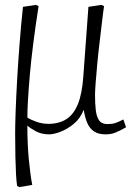

<svg xmlns="http://www.w3.org/2000/svg" viewBox="-20 -536 563 786"><path d="M59 230 50 225Q47 205 45.5 176Q44 147 43 106.5Q42 66 42 9Q42 -24 44 -80Q46 -136 50 -207Q54 -278 60 -355.5Q66 -433 74 -508L127 -516L138 -511Q125 -428 116 -357Q107 -286 102 -228Q97 -170 94.5 -126.5Q92 -83 92 -55Q105 -46 129 -37.5Q153 -29 178 -29Q222 -29 252 -48.5Q282 -68 299 -110Q316 -152 321 -222L342 -508L395 -516L406 -511Q402 -485 397.5 -445.5Q393 -406 387.5 -361Q382 -316 378 -272.5Q374 -229 371.5 -196Q369 -163 369 -148Q369 -113 372 -86Q375 -59 385.5 -43.5Q396 -28 420 -28Q439 -28 452.5 -32.5Q466 -37 485 -47L496 -15Q484 -8 473 -2.5Q462 3 452 7Q442 11 432 12.5Q422 14 412 14Q383 14 365 2Q347 -10 337.5 -32Q328 -54 323 -85H322Q308 -50 281.5 -28.5Q255 -7 227.5 3.5Q200 14 181 14Q150 14 127 1.5Q104 -11 93 -21H92Q92 16 93.5 51Q95 86 98 117Q101 148 104.5 174.5Q108 201 112 221Z"/></svg>

Font: Literata ExtraLight
Style: Italic
Weight: 250
Italic angle: -2°
Designer: Latin by Veronika Burian and Jose Scaglione. Greek by Irene Vlachou. Cyrillic by Vera Evstafieva
Foundry: TypeTogether
Version: Version 3.002